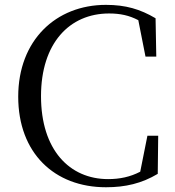

<svg xmlns="http://www.w3.org/2000/svg" viewBox="-20 -690 730 801"><path d="M56 -286.7C56 -51.7 207 91.3 422.1 91.2C503.1 91.2 571.1 75.3 638.1 35.3L640 -123.7H595L565 26.3C523 48.2 479.1 57.2 431.1 57.2C270.1 57.2 151.1 -64.7 151.1 -288.8C151.1 -509.8 270 -633.8 435.1 -633.8C481.1 -633.8 519 -625.8 557 -605.8L587 -453.8H632L629 -613.8C564.9 -651.8 504 -669.7 422 -669.7C213 -669.7 56 -521.7 56 -286.7Z"/></svg>

Font: YuFanDanQingSong
Style: Regular
Weight: 100
Foundry: 余繁
Version: Version 1.0